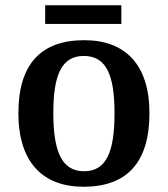

<svg xmlns="http://www.w3.org/2000/svg" viewBox="-20 -701 640 731"><path d="M152 -610H442V-681H152ZM298 10C463 10 549 -82 549 -270C549 -457 455 -548 301 -548C136 -548 50 -457 50 -270C50 -82 144 10 298 10ZM300 -49C215 -49 183 -125 183 -270C183 -415 214 -488 299 -488C385 -488 416 -415 416 -270C416 -125 386 -49 300 -49Z"/></svg>

Font: Noto Serif Devanagari SemiBold
Style: Regular
Weight: 600
Designer: Universal Thirst, Indian Type Foundry and the Monotype Design Team
Foundry: Monotype Imaging Inc.
Version: Version 2.004